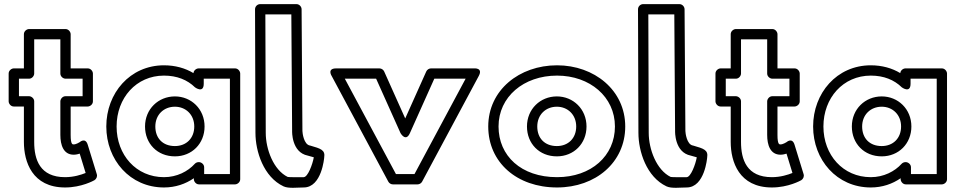

<svg xmlns="http://www.w3.org/2000/svg" viewBox="-20 -870 4656 932"><path d="M146 -513V-679H273V-513C273 -497.9 287.3 -488 298 -488H381V-403H298C282.9 -403 273 -388.7 273 -378V-215C273 -166.6 287.6 -119 338 -119C348.8 -119 361.2 -122.2 366.9 -124.2L395.7 -30.4C374.1 -21.6 337.7 -10 296 -10C173.9 -10 146 -94.9 146 -181V-378C146 -393.1 131.7 -403 121 -403H72V-488H121C136.1 -488 146 -502.3 146 -513ZM96 -538H47C36.3 -538 22 -528.1 22 -513V-378C22 -367.3 31.9 -353 47 -353H96V-181C96 -85.1 136.1 40 296 40C375.8 40 435.1 6.6 438.6 4.6C447.5 -0.9 453.4 -12.8 449.9 -24.4L405.9 -167.4C394.4 -204.8 367 -180 367 -180C366.6 -179.7 349.7 -169 338 -169C332.4 -169 323 -167.4 323 -215V-353H406C416.7 -353 431 -362.9 431 -378V-513C431 -523.7 421.1 -538 406 -538H323V-704C323 -714.7 313.1 -729 298 -729H121C110.3 -729 96 -719.1 96 -704Z M546 -256C546 -394.4 641.3 -503 776 -503C839.4 -503 889.5 -482.3 926.5 -446.1C926.5 -446.1 969 -414.5 969 -464V-488H1096V-25H971V-58C971 -73.1 956.7 -83 946 -83H944C936.9 -83 929.7 -79.5 925.5 -74.8C892 -37.8 838.5 -10 776 -10C641.2 -10 546 -117.7 546 -256ZM496 -256C496 -94.3 610.8 40 776 40C831.6 40 880.6 22.9 921 -4.9V0C921 10.7 930.9 25 946 25H1121C1131.7 25 1146 15.1 1146 0V-513C1146 -523.7 1136.1 -538 1121 -538H944C934 -538 920.2 -529.2 919.1 -515C879.3 -539.3 830.2 -553 776 -553C610.7 -553 496 -417.6 496 -256ZM684 -256C684 -173.1 743.7 -111 829 -111C911.4 -111 973 -172.8 973 -256C973 -340.6 908.4 -402 829 -402C748.8 -402 684 -340.7 684 -256ZM734 -256C734 -313.3 775.2 -352 829 -352C881.6 -352 923 -313.4 923 -256C923 -199.2 884.6 -161 829 -161C770.3 -161 734 -198.9 734 -256Z M1268.1 -800H1394.2L1398 -233.9C1398 -233.9 1394.1 -130.5 1474.2 -114.6C1488.5 -110.5 1496.3 -108.4 1503.3 -106.4C1497.1 -71.9 1474.2 -10 1454 -10C1424.8 -10 1385.7 -9.3 1376.6 -11.1C1307.7 -44.6 1270 -145.6 1270 -225.1ZM1243 -850C1229.2 -850 1218 -838.5 1218 -824.9L1220 -225C1220 -134.9 1259.4 -10.9 1356.5 34.7C1381.3 46 1422.3 40 1454 40C1542.5 40 1553.7 -105.3 1553.7 -105.3C1559.9 -142.6 1535.9 -148.7 1487 -163C1486.4 -163.2 1485.2 -163.5 1484.3 -163.6C1454.6 -168.8 1448.1 -224.8 1448 -234L1444 -825.2C1443.9 -837.4 1433.3 -850 1419 -850Z M1805.8 -488 1924.2 -223.8C1924.2 -223.8 1949.6 -178.6 1969.8 -223.8L2088.2 -488H2240.2L1992 -25H1902L1653.8 -488ZM1844.8 -523.2C1841.4 -530.9 1832.2 -538 1822 -538H1612C1566 -538 1590 -501.2 1590 -501.2L1865 11.8C1868.9 19.1 1877.6 25 1887 25H2007C2015.3 25 2024.6 20.1 2029 11.8L2304 -501.2C2325.8 -541.7 2282 -538 2282 -538H2072C2063.6 -538 2053.4 -532.6 2049.2 -523.2L1947 -295.1Z M2400 -256C2400 -399.5 2521.3 -503 2684 -503C2843.5 -503 2965 -399.6 2965 -256C2965 -113.9 2850.3 -10 2684 -10C2509.6 -10 2400 -113.6 2400 -256ZM2350 -256C2350 -82.4 2488.4 40 2684 40C2871.7 40 3015 -82.1 3015 -256C3015 -432.4 2864.5 -553 2684 -553C2500.7 -553 2350 -432.5 2350 -256ZM2538 -256C2538 -173.1 2597.7 -111 2683 -111C2765.4 -111 2827 -172.8 2827 -256C2827 -340.6 2762.4 -402 2683 -402C2602.8 -402 2538 -340.7 2538 -256ZM2588 -256C2588 -313.3 2629.2 -352 2683 -352C2735.6 -352 2777 -313.4 2777 -256C2777 -199.2 2738.6 -161 2683 -161C2624.3 -161 2588 -198.9 2588 -256Z M3127.1 -800H3253.2L3257 -233.9C3257 -233.9 3253.1 -130.5 3333.2 -114.6C3347.5 -110.5 3355.3 -108.4 3362.3 -106.4C3356.1 -71.9 3333.2 -10 3313 -10C3283.8 -10 3244.7 -9.3 3235.6 -11.1C3166.7 -44.6 3129 -145.6 3129 -225.1ZM3102 -850C3088.2 -850 3077 -838.5 3077 -824.9L3079 -225C3079 -134.9 3118.4 -10.9 3215.5 34.7C3240.3 46 3281.3 40 3313 40C3401.5 40 3412.7 -105.3 3412.7 -105.3C3418.9 -142.6 3394.9 -148.7 3346 -163C3345.4 -163.2 3344.2 -163.5 3343.3 -163.6C3313.6 -168.8 3307.1 -224.8 3307 -234L3303 -825.2C3302.9 -837.4 3292.3 -850 3278 -850Z M3577 -513V-679H3704V-513C3704 -497.9 3718.3 -488 3729 -488H3812V-403H3729C3713.9 -403 3704 -388.7 3704 -378V-215C3704 -166.6 3718.6 -119 3769 -119C3779.8 -119 3792.2 -122.2 3797.9 -124.2L3826.7 -30.4C3805.1 -21.6 3768.7 -10 3727 -10C3604.9 -10 3577 -94.9 3577 -181V-378C3577 -393.1 3562.7 -403 3552 -403H3503V-488H3552C3567.1 -488 3577 -502.3 3577 -513ZM3527 -538H3478C3467.3 -538 3453 -528.1 3453 -513V-378C3453 -367.3 3462.9 -353 3478 -353H3527V-181C3527 -85.1 3567.1 40 3727 40C3806.8 40 3866.1 6.6 3869.6 4.6C3878.5 -0.9 3884.4 -12.8 3880.9 -24.4L3836.9 -167.4C3825.4 -204.8 3798 -180 3798 -180C3797.6 -179.7 3780.7 -169 3769 -169C3763.4 -169 3754 -167.4 3754 -215V-353H3837C3847.7 -353 3862 -362.9 3862 -378V-513C3862 -523.7 3852.1 -538 3837 -538H3754V-704C3754 -714.7 3744.1 -729 3729 -729H3552C3541.3 -729 3527 -719.1 3527 -704Z M3977 -256C3977 -394.4 4072.3 -503 4207 -503C4270.4 -503 4320.5 -482.3 4357.5 -446.1C4357.5 -446.1 4400 -414.5 4400 -464V-488H4527V-25H4402V-58C4402 -73.1 4387.7 -83 4377 -83H4375C4367.9 -83 4360.7 -79.5 4356.5 -74.8C4323 -37.8 4269.5 -10 4207 -10C4072.2 -10 3977 -117.7 3977 -256ZM3927 -256C3927 -94.3 4041.8 40 4207 40C4262.6 40 4311.6 22.9 4352 -4.9V0C4352 10.7 4361.9 25 4377 25H4552C4562.7 25 4577 15.1 4577 0V-513C4577 -523.7 4567.1 -538 4552 -538H4375C4365 -538 4351.2 -529.2 4350.1 -515C4310.3 -539.3 4261.2 -553 4207 -553C4041.7 -553 3927 -417.6 3927 -256ZM4115 -256C4115 -173.1 4174.7 -111 4260 -111C4342.4 -111 4404 -172.8 4404 -256C4404 -340.6 4339.4 -402 4260 -402C4179.8 -402 4115 -340.7 4115 -256ZM4165 -256C4165 -313.3 4206.2 -352 4260 -352C4312.6 -352 4354 -313.4 4354 -256C4354 -199.2 4315.6 -161 4260 -161C4201.3 -161 4165 -198.9 4165 -256Z"/></svg>

Font: Hussar Ekologiczny
Style: Regular
Weight: 400
Foundry: Cannot Into Space Fonts
Version: Version 0.97